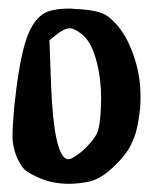

<svg xmlns="http://www.w3.org/2000/svg" viewBox="-20 -540 363 457"><path d="M83 -506.8Q101.6 -519.5 145.5 -519.5Q152.3 -519.5 159.2 -518.6Q214.8 -516.6 235.4 -502Q275.4 -472.7 296.9 -411.1Q314.5 -363.3 314.5 -310.5Q314.5 -296.9 313.5 -282.2Q309.6 -248 303.7 -225.6Q296.9 -203.1 285.2 -183.6Q273.4 -165 251 -143.6Q219.7 -113.3 190.4 -107.4Q166 -102.5 143.6 -102.5Q102.5 -102.5 67.4 -119.1Q50.8 -127 43 -132.8Q35.2 -138.7 30.3 -146.5Q25.4 -154.3 18.6 -168.9Q10.7 -192.4 9.8 -210Q9.8 -210.9 9.8 -212.9Q9.8 -214.8 9.8 -216.8Q9.8 -237.3 13.7 -284.2Q24.4 -386.7 40 -438.5Q55.7 -490.2 83 -506.8ZM172.9 -460Q157.2 -472.7 145.5 -472.7Q145.5 -472.7 144.5 -472.7Q132.8 -471.7 116.2 -459Q110.4 -454.1 97.7 -444.3Q98.6 -417 101.6 -336.9Q108.4 -168 140.6 -161.1Q141.6 -161.1 142.6 -161.1Q142.6 -161.1 143.6 -161.1Q152.3 -161.1 174.8 -179.7Q199.2 -201.2 210 -220.7Q219.7 -240.2 220.7 -302.7Q220.7 -357.4 208 -400.4Q195.3 -444.3 172.9 -460Z"/></svg>

Font: CillaFHscript
Style: Medium
Weight: 400
Designer: Cecilia Bingert
Version: Version 001.000